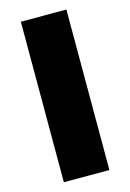

<svg xmlns="http://www.w3.org/2000/svg" viewBox="-114 -797 581 855"><g transform="rotate(-15 176.0 -370.0)"><path d="M71 0V-740H281V0Z"/></g></svg>

Font: Encode Sans Exp XBd
Style: Regular
Weight: 800
Width: 7
Designer: Multiple Designers
Foundry: Impallari Type
Version: Version 3.002; ttfautohint (v1.8.3) -l 8 -r 50 -G 200 -x 14 